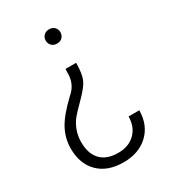

<svg xmlns="http://www.w3.org/2000/svg" viewBox="-178 -632 815 912"><g transform="rotate(-30 229.5 -175.5)"><path d="M269 -335.4Q268.1 -275.4 255.9 -246.6Q243.7 -217.8 197.8 -171.9Q151.9 -126 140.6 -111.3Q101.1 -60.1 101.1 3.9Q101.1 66.9 133.8 101.1Q166.5 135.3 229 135.3Q287.1 135.3 321.8 101.1Q356.4 66.9 357.4 9.8H416Q415 90.8 363.8 138.9Q312.5 187 229 187Q142.1 187 92.5 138.2Q43 89.4 43 4.9Q43 -49.3 68.8 -98.6Q94.7 -147.9 164.6 -213.9Q206.1 -248.5 209.5 -301.8L210.4 -335.4ZM276.9 -499Q276.9 -482.4 266.1 -470.9Q255.4 -459.5 236.8 -459.5Q218.3 -459.5 207.3 -470.9Q196.3 -482.4 196.3 -499Q196.3 -515.1 207.3 -526.4Q218.3 -537.6 236.8 -537.6Q255.4 -537.6 266.1 -526.4Q276.9 -515.1 276.9 -499Z"/></g></svg>

Font: RobotoDraft Light
Style: Regular
Weight: 300
Version: Version 2.001151; 2014